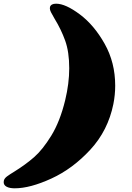

<svg xmlns="http://www.w3.org/2000/svg" viewBox="-176 -827 713 1040"><path d="M448 -363Q448 -488 391 -589.5Q334 -691 256.5 -749Q179 -807 128 -807Q101 -807 95 -790Q94 -787 94 -782Q94 -773 100 -761Q106 -749 120 -725Q155 -668 177 -607Q199 -546 199 -457Q199 -375 177 -284Q149 -169 102 -92.5Q55 -16 8.5 24.5Q-38 65 -96 101Q-124 118 -138 128.5Q-152 139 -155 151Q-156 154 -156 160Q-156 176 -140 184.5Q-124 193 -96 193Q-13 193 102.5 140Q218 87 313.5 -16.5Q409 -120 438 -263Q448 -313 448 -363Z"/></svg>

Font: Shrikhand
Style: Regular
Weight: 400
Italic angle: -14°
Designer: Jonny Pinhorn
Foundry: Jonny Pinhorn
Version: Version 1.001;PS 1.001;hotconv 1.0.88;makeotf.lib2.5.647800